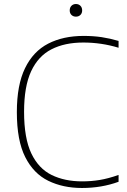

<svg xmlns="http://www.w3.org/2000/svg" viewBox="-20 -928 634 957"><path d="M388.5 9Q294 9 220.8 -26.8Q147.5 -62.5 105.8 -145Q64 -227.5 64 -369Q64 -504.5 104.8 -588.2Q145.5 -672 220.2 -710.5Q295 -749 397 -749Q445 -749 486.8 -742.8Q528.5 -736.5 571 -724V-690Q485.5 -716 395 -716Q302.5 -716 236.5 -682.2Q170.5 -648.5 135.2 -572.8Q100 -497 100 -371Q100 -239 136.2 -163.2Q172.5 -87.5 237.5 -55.8Q302.5 -24 389 -24Q435 -24 477.2 -31Q519.5 -38 571 -56V-22Q486.5 9 388.5 9ZM358.5 -845Q345 -845 336.2 -853.5Q327.5 -862 327.5 -876Q327.5 -890.5 336.2 -899.2Q345 -908 358.5 -908Q372 -908 380.8 -899.2Q389.5 -890.5 389.5 -876Q389.5 -862 380.8 -853.5Q372 -845 358.5 -845Z"/></svg>

Font: Encode Sans Semi Expanded Thin
Style: Regular
Weight: 100
Width: 6
Designer: Multiple Designers
Foundry: Impallari Type
Version: Version 3.000; ttfautohint (v1.8.3) -l 8 -r 50 -G 200 -x 14 